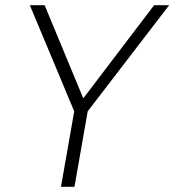

<svg xmlns="http://www.w3.org/2000/svg" viewBox="-20 -720 672 740"><path d="M266 -291 95 -700H152L301 -341L574 -700H632L318 -291L267 0H215Z"/></svg>

Font: KoHo Light
Style: Italic
Weight: 300
Italic angle: -10°
Version: Version 1.000; ttfautohint (v1.6)